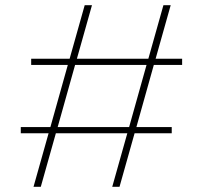

<svg xmlns="http://www.w3.org/2000/svg" viewBox="-20 -719 781 739"><path d="M167 -206H60V-230H174L241 -469H100V-493H248L306 -699H334L276 -493H551L609 -699H637L579 -493H681V-469H572L505 -230H641V-206H498L440 0H412L470 -206H195L137 0H109ZM477 -230 544 -469H269L202 -230Z"/></svg>

Font: Prompt Thin
Style: Regular
Weight: 250
Designer: Katatrad Team
Foundry: CadsonDemak
Version: Version 1.001